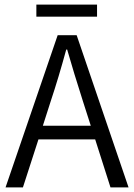

<svg xmlns="http://www.w3.org/2000/svg" viewBox="-20 -809 579 829"><path d="M399 -789V-737H137V-789ZM457 0 391 -207H146L79 0H4L229 -657H311L535 0ZM165 -266H372L338 -372Q298 -497 270 -595H266Q233 -474 199 -372Z"/></svg>

Font: Assistant
Style: Regular
Weight: 400
Designer: Hebrew By Ben Nathan, Latin by Paul Hunt
Version: Version 2.001;PS 002.001;hotconv 1.0.88;makeotf.lib2.5.64775